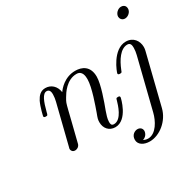

<svg xmlns="http://www.w3.org/2000/svg" viewBox="-181 -855 1281 1260"><g transform="rotate(-30 459.5 -225.5)"><path d="M527 147C527 184 564 205 608 205C684 205 764 140 785 55L878 -319C879 -322 883 -338 883 -352C883 -399 853 -442 797 -442C698 -442 645 -295 645 -288C645 -278 655 -278 660 -278C673 -278 673 -279 679 -295C704 -358 744 -420 796 -420C821 -420 823 -398 823 -380C823 -364 820 -345 816 -329L721 52C708 105 669 183 607 183C589 183 575 175 573 174C608 163 611 131 611 126C611 113 602 94 576 94C558 94 527 108 527 147ZM836 -608C836 -595 846 -575 870 -575C894 -575 919 -597 919 -622C919 -650 897 -656 885 -656C860 -656 836 -632 836 -608ZM83 -288C83 -278 93 -278 98 -278C111 -278 112 -279 117 -301C135 -371 154 -420 185 -420C211 -420 211 -391 211 -380C211 -364 208 -345 204 -329L129 -29C127 -23 126 -18 126 -15C126 -4 134 11 154 11C166 11 183 4 190 -15L230 -175C235 -197 241 -218 246 -240C259 -291 259 -292 276 -321C290 -345 335 -420 411 -420C455 -420 457 -375 457 -354C457 -292 413 -173 399 -133C386 -99 383 -90 383 -69C383 -25 411 11 459 11C552 11 586 -138 586 -143C586 -153 578 -153 571 -153C558 -153 558 -151 554 -136C546 -109 519 -11 461 -11C440 -11 439 -26 439 -40C439 -65 449 -91 457 -115C477 -168 518 -280 518 -338C518 -420 463 -442 414 -442C332 -442 284 -382 271 -363C264 -412 230 -442 187 -442C151 -442 131 -419 115 -389C96 -349 83 -290 83 -288Z"/></g></svg>

Font: CMU Serif
Style: Italic
Weight: 500
Italic angle: -14.04°
Version: Version 0.7.0